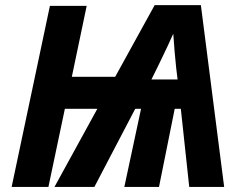

<svg xmlns="http://www.w3.org/2000/svg" viewBox="-20 -737 964 757"><path d="M25.9 0 176.8 -713.9H321.8L263.2 -434.1H434.1L589.8 -716.8H772L863.8 0H726.1L692.9 -308.1H668.9L606.9 0H470.2L536.1 -308.1H513.2L352.1 0H194.8L363.8 -308.1H235.8L170.9 0ZM577.1 -423.8H680.2L674.8 -467.8Q671.9 -492.7 668.7 -530.8Q665.5 -568.8 663.1 -604Q653.3 -581.5 641.1 -555.7Q628.9 -529.8 617.9 -507.1Q606.9 -484.4 600.1 -470.2Z"/></svg>

Font: Open Sans
Style: Bold Italic
Weight: 700
Italic angle: -12°
Designer: Monotype Design Team
Foundry: Monotype Imaging Inc.
Version: Version 3.003; ttfautohint (v1.8.4)